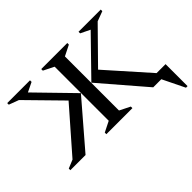

<svg xmlns="http://www.w3.org/2000/svg" viewBox="-169 -934 1376 1376"><g transform="rotate(-45 519.0 -246.0)"><path d="M378 0V-16L458 -56V-604L378 -644V-660H642V-644L562 -604V-56L642 -16V0ZM563 -337 828 -609 756 -644V-660H981V-644L906 -616L663 -369L942 -55H1033V168H1017L935 0H853ZM457 -337 167 0H13V-16L78 -43L357 -362L108 -616L33 -644V-660H264V-644L192 -609Z"/></g></svg>

Font: Spectral SC Medium
Style: Regular
Weight: 500
Designer: Jean-Baptiste Levee
Foundry: Production Type
Version: Version 2.001